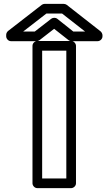

<svg xmlns="http://www.w3.org/2000/svg" viewBox="-20 -948 562 993"><path d="M323 -25H198V-686H323ZM348 25C359 25 373 15 373 0V-711C373 -722 363 -736 348 -736H173C162 -736 148 -726 148 -711V0C148 11 158 25 173 25ZM420 -785H359L276 -851C267 -858 253 -857 245 -851L160 -785H100L220 -878H301ZM510 -766C510 -772 506 -781 500 -786L325 -923C321 -926 315 -928 309 -928H211C206 -928 200 -926 196 -923L22 -788C17 -784 12 -776 12 -768V-760C12 -749 22 -735 37 -735H169C174 -735 180 -737 184 -740L260 -799L335 -740C339 -737 344 -735 350 -735H485C496 -735 510 -745 510 -760Z"/></svg>

Font: Asimov
Style: XWidOu
Weight: 500
Designer: Google
Version: Version 2.000980; 2014